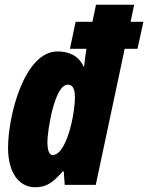

<svg xmlns="http://www.w3.org/2000/svg" viewBox="-20 -780 625 810"><path d="M129 10C180 10 206 -14 245 -57H249L253 0H384L506 -574H560L585 -688H531L546 -760H385L370 -688H299L275 -574H345L344 -570C341 -552 338 -529 335 -500H332C311 -546 269 -563 223 -563C82 -563 14 -291 14 -156C14 -54 58 10 129 10ZM202 -126C188 -126 180 -145 180 -181C180 -229 210 -423 266 -423C286 -423 296 -406 296 -370C296 -295 260 -126 202 -126Z"/></svg>

Font: Noto Sans UI Condensed Black
Style: Italic
Weight: 900
Width: 3
Italic angle: -192°
Designer: Monotype Design Team
Foundry: Monotype Imaging Inc.
Version: Version 1.901